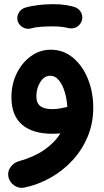

<svg xmlns="http://www.w3.org/2000/svg" viewBox="-20 -606 503 928"><path d="M65.4 -504.4Q60.1 -524.4 70.1 -543.2Q80.1 -562 101.1 -568.8Q128.4 -577.1 164.6 -581.5Q200.7 -585.9 235.8 -585.9Q271.5 -585.9 300.5 -581.3Q329.6 -576.7 349.6 -568.4Q370.6 -556.6 376.2 -533.9Q381.8 -511.2 368.7 -492.2Q357.9 -477.1 342.8 -471.9Q327.6 -466.8 311 -470.2Q278.8 -478.5 235.8 -478.5Q202.6 -478.5 175 -476.3Q147.5 -474.1 130.4 -468.8Q109.9 -462.9 90.8 -473.6Q71.8 -484.4 65.4 -504.4ZM225.1 -365.7Q286.6 -365.7 333 -326.9Q379.4 -288.1 405 -224.4Q430.7 -160.6 430.7 -85.4Q430.7 -10.7 404.1 53.5Q377.4 117.7 330.8 168.5Q284.2 219.2 223.9 253.2Q163.6 287.1 96.7 300.8Q70.8 305.7 48.3 290Q25.9 274.4 20.5 248.5Q15.6 222.7 31.2 201.2Q46.9 179.7 72.3 172.9Q143.1 153.3 193.4 118.7Q243.7 84 272 38.6Q252 40.5 232.4 40.5Q138.2 40.5 86.7 -3.4Q35.2 -47.4 35.2 -136.2Q35.2 -198.7 60.5 -250.7Q85.9 -302.7 129.2 -334.2Q172.4 -365.7 225.1 -365.7ZM155.8 -141.1Q155.8 -106.9 175.3 -92.8Q194.8 -78.6 231.4 -78.6Q250.5 -78.6 268.3 -81.5Q286.1 -84.5 302.2 -88.4Q303.7 -88.9 305.2 -88.9Q303.7 -123 293.9 -158Q284.2 -192.9 266.1 -216.3Q248 -239.7 222.2 -239.7Q193.8 -239.7 174.8 -209.5Q155.8 -179.2 155.8 -141.1Z"/></svg>

Font: Mikhak Bold
Style: Regular
Weight: 700
Designer: Amin Abedi
Version: Version 3.3